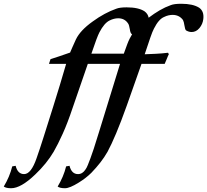

<svg xmlns="http://www.w3.org/2000/svg" viewBox="-209 -728 1100 1019"><path d="M492 -546Q483 -550 480 -573Q478 -584 476 -591.5Q474 -599 471 -603Q453 -631 418 -631Q396 -631 372 -619Q344 -605 319 -557Q307 -535 276 -443H448Q453 -456 457.5 -469Q462 -482 467 -495Q473 -511 479.5 -523.5Q486 -536 492 -546ZM558 -668Q576 -655 580 -634Q609 -656 638 -673Q667 -690 698 -701Q716 -708 753 -708Q815 -708 848 -687Q875 -668 870 -627Q867 -600 849.5 -579Q832 -558 808 -558Q793 -558 778 -567Q773 -572 770 -592Q767 -613 762 -622Q742 -649 707 -649Q697 -649 685.5 -646.5Q674 -644 662 -638Q633 -626 608 -576Q600 -561 588.5 -527.5Q577 -494 559 -440Q587 -441 618 -442.5Q649 -444 683 -448L687 -440Q682 -431 677.5 -418.5Q673 -406 665 -389H542L464 -168Q433 -81 407.5 -20.5Q382 40 362 77Q345 107 323.5 134.5Q302 162 276 189Q249 216 209 241Q161 271 136 271Q109 271 97 262Q128 211 142 155L160 152Q171 196 205 196Q229 196 245 171Q251 163 257 148Q263 133 271 112Q283 82 317 -29L428 -389H257L177 -157Q150 -76 124 -18.5Q98 39 76 77Q39 140 -22 198Q-98 271 -150 271Q-177 271 -189 262Q-158 211 -144 155L-126 152Q-115 196 -81 196Q-44 196 -15 112Q1 67 22.5 -1Q44 -69 73 -161Q109 -275 142 -389H51L59 -414Q79 -420 105 -429Q131 -438 163 -449Q168 -460 175.5 -478Q183 -496 194 -519Q217 -567 283 -614Q346 -660 409 -682Q427 -689 463 -689Q526 -689 558 -668Z"/></svg>

Font: DG Didot
Style: Bold Italic
Weight: 700
Designer: David Gatwood, Takis Katsoulidis, and George D. Matthiopoulos
Foundry: David Gatwood
Version: Version 1.0